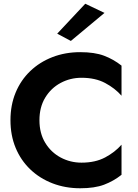

<svg xmlns="http://www.w3.org/2000/svg" viewBox="-20 -993 736 1027"><path d="M539 -924 359 -774 286 -813 436 -973ZM191 -350Q191 -280 222 -229Q253 -178 304.5 -150.5Q356 -123 416 -123Q490 -123 542.5 -151Q595 -179 630 -219V-58Q587 -24 536.5 -5Q486 14 409 14Q329 14 260.5 -12.5Q192 -39 141.5 -87.5Q91 -136 63.5 -202.5Q36 -269 36 -350Q36 -431 63.5 -497.5Q91 -564 141.5 -612.5Q192 -661 260.5 -687.5Q329 -714 409 -714Q486 -714 536.5 -695Q587 -676 630 -642V-481Q595 -521 542.5 -549Q490 -577 416 -577Q356 -577 304.5 -549.5Q253 -522 222 -471Q191 -420 191 -350Z"/></svg>

Font: Von Semi
Style: Regular
Weight: 600
Version: Version 4.000; ttfautohint (v1.8.4.7-5d5b)